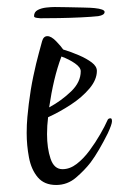

<svg xmlns="http://www.w3.org/2000/svg" viewBox="-20 -543 339 547"><path d="M140 -16Q106 -16 87.5 -38Q69 -60 62.5 -94.5Q56 -129 56 -164Q56 -188 58 -209.5Q60 -231 62 -247Q67 -288 75 -326Q83 -364 90.5 -391Q98 -418 100 -426Q104 -440 115 -440Q126 -440 140 -425.5Q154 -411 160 -402Q183 -395 205 -385.5Q227 -376 241.5 -365Q256 -354 256 -341Q256 -316 235 -291Q214 -266 182 -245Q150 -224 117 -209Q114 -185 114 -161Q114 -121 124 -91Q134 -61 158 -61Q179 -61 198.5 -76Q218 -91 235 -114Q252 -137 265.5 -160.5Q279 -184 286 -200Q288 -206 295 -206Q299 -206 299 -197.5Q299 -189 287 -163Q275 -139 262.5 -117.5Q250 -96 238 -80Q221 -58 196.5 -37Q172 -16 140 -16ZM120 -237Q155 -256 182.5 -282.5Q210 -309 210 -340Q210 -351 193.5 -362.5Q177 -374 155 -382Q143 -350 134.5 -314Q126 -278 120 -237ZM95 -491Q94 -491 85.5 -492Q77 -493 77 -497Q77 -509 87.5 -514.5Q98 -520 112 -521.5Q126 -523 136 -523Q148 -523 171.5 -522.5Q195 -522 217.5 -521.5Q240 -521 249 -520Q278 -517 278 -509Q278 -500 260 -497Q242 -495 211 -493.5Q180 -492 148.5 -491.5Q117 -491 95 -491Z"/></svg>

Font: Comforter
Style: Regular
Weight: 400
Designer: Robert E. Leuschke
Foundry: Robert E. Leuschke
Version: Version 1.013; ttfautohint (v1.8.3)